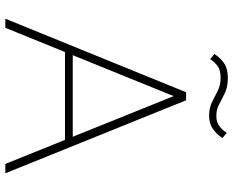

<svg xmlns="http://www.w3.org/2000/svg" viewBox="-97 -775 872 718"><g transform="rotate(90 339.0 -416.0)"><path d="M50 0 325 -676H355L628 0H593L332 -648H347L84 0ZM165 -223V-252H514V-223ZM413 -762Q383 -762 361.5 -773Q340 -784 319 -794.5Q298 -805 271 -805Q243 -805 228 -794.5Q213 -784 201 -766L182 -782Q196 -804 216.5 -818Q237 -832 271 -832Q304 -832 326.5 -821.5Q349 -811 369 -800Q389 -789 413 -789Q436 -789 450.5 -799.5Q465 -810 477 -828L496 -812Q482 -790 462 -776Q442 -762 413 -762Z"/></g></svg>

Font: Outfit Thin
Style: Regular
Weight: 100
Designer: Rodrigo Fuenzalida
Foundry: fragTYPE
Version: Version 1.100;gftools[0.9.27]